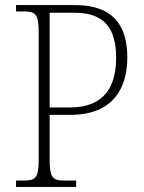

<svg xmlns="http://www.w3.org/2000/svg" viewBox="-20 -734 564 754"><path d="M43 0H279V-25H235C187 -25 175 -35 175 -108V-283H257C424 -283 480 -388 480 -508C480 -641 418 -714 275 -714H43V-689H72C120 -689 132 -679 132 -606V-109C132 -35 120 -25 72 -25H43ZM255 -312H175V-684H272C390 -684 436 -623 436 -507C436 -401 395 -312 255 -312Z"/></svg>

Font: Noto Serif Myanmar SemiCondensed ExtraLight
Style: Regular
Weight: 200
Width: 4
Designer: Ben Mitchell and the Monotype Design Team
Foundry: Monotype Imaging Inc.
Version: Version 2.106